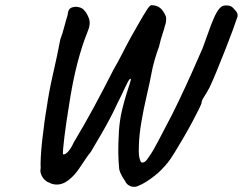

<svg xmlns="http://www.w3.org/2000/svg" viewBox="-20 -662 937 741"><path d="M501 59Q488 60 477.5 53.5Q467 47 463 37Q459 32 450.5 17Q442 2 440 -10Q437 -42 436.5 -72Q436 -102 439 -156Q442 -200 451 -237Q460 -274 468.5 -301Q477 -328 482 -343Q487 -358 484 -358Q480 -358 474.5 -348Q469 -338 462 -323Q455 -308 447.5 -292Q440 -276 433 -263Q419 -232 400.5 -197.5Q382 -163 363 -131Q344 -99 330 -75Q321 -65 309 -46.5Q297 -28 283 -8Q269 12 254 25Q232 46 209.5 49.5Q187 53 168 42Q161 40 152.5 32Q144 24 139 11.5Q134 -1 137 -13Q136 -27 137.5 -56.5Q139 -86 143 -121.5Q147 -157 151.5 -190Q156 -223 160 -245Q169 -309 184.5 -376Q200 -443 213 -511Q221 -531 227.5 -556.5Q234 -582 241 -604Q242 -626 255 -632Q268 -638 283.5 -634.5Q299 -631 306 -621Q316 -611 323.5 -590Q331 -569 317 -537Q297 -488 278.5 -417.5Q260 -347 245 -247Q241 -223 236.5 -192.5Q232 -162 228.5 -133.5Q225 -105 223.5 -86Q222 -67 224 -66Q232 -65 243 -77Q254 -89 265 -113Q306 -181 343.5 -250.5Q381 -320 418 -393Q435 -422 452.5 -456.5Q470 -491 486 -520Q503 -550 518.5 -577Q534 -604 545.5 -622Q557 -640 563 -642Q586 -642 599 -630.5Q612 -619 620 -599Q622 -594 621 -582Q620 -570 616 -561Q615 -554 607.5 -532Q600 -510 594 -483Q584 -456 576.5 -429.5Q569 -403 566 -386Q558 -343 546 -292Q534 -241 525.5 -190.5Q517 -140 516 -100Q515 -72 516.5 -61Q518 -50 522 -41Q524 -33 532.5 -35Q541 -37 548 -47Q564 -69 573.5 -86Q583 -103 593 -122Q603 -141 617 -168Q642 -214 668.5 -269.5Q695 -325 719.5 -379.5Q744 -434 762 -476Q781 -530 793.5 -563Q806 -596 816 -613.5Q826 -631 836 -637Q841 -641 855 -641Q869 -641 878 -633Q882 -629 890 -620Q898 -611 897 -599Q892 -583 879 -547.5Q866 -512 849 -469Q832 -426 816 -387Q800 -348 789 -325Q778 -304 768 -289Q758 -274 758 -266Q758 -262 748 -241.5Q738 -221 722.5 -192Q707 -163 689 -132Q671 -101 655 -75Q639 -49 628 -35Q603 -4 576 17Q549 38 528.5 48.5Q508 59 501 59Z"/></svg>

Font: Caveat SemiBold
Style: Regular
Weight: 600
Designer: Pablo Impallari
Foundry: Pablo Impallari
Version: Version 2.000